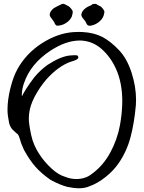

<svg xmlns="http://www.w3.org/2000/svg" viewBox="-20 -1010 774 1035"><path d="M478.5 -987.8Q479.5 -987.8 485.6 -988.8Q491.7 -989.7 495.4 -989.3Q499 -988.8 502 -986.3Q505.4 -983.4 514.6 -979.2Q523.9 -975.1 527.8 -970.7Q543 -954.6 543 -944.8Q543 -943.8 542.2 -941.7Q541.5 -939.5 541.5 -938.5Q538.6 -915 520 -897.5Q501.5 -879.9 476.6 -873Q475.1 -873 471.4 -872.3Q467.8 -871.6 465.8 -871.3Q463.9 -871.1 460.9 -871.3Q458 -871.6 455.6 -872.6Q453.1 -873.5 451.2 -875.5Q447.8 -878.9 443.8 -887.7Q439.9 -896.5 436.5 -899.9Q435.5 -900.9 432.6 -904.3Q429.7 -907.7 428.5 -909.4Q427.2 -911.1 424.8 -914.3Q422.4 -917.5 421.4 -919.7Q420.4 -921.9 419.4 -925Q418.5 -928.2 418.5 -931.2Q420.4 -945.3 430.7 -956.5Q440.9 -967.8 455.1 -974.6Q457.5 -976.1 462.9 -978Q468.3 -980 472.2 -982.2Q476.1 -984.4 478.5 -987.8ZM313.5 -988.3Q316.9 -989.7 320.3 -989.7Q325.7 -989.7 334 -984.6Q342.3 -979.5 345.7 -978.5Q355.5 -974.6 367.7 -957.5Q372.1 -952.6 372.1 -944.8Q372.1 -939.9 369.6 -930.7Q367.2 -921.4 366.7 -919.9Q356.9 -899.4 335.9 -886Q314.9 -872.6 291.5 -871.6Q281.2 -869.6 274.4 -885.3Q272 -892.6 263.2 -903.3Q254.4 -914.1 252 -918.5Q248 -923.8 248 -930.7Q248 -943.8 261.7 -958.5Q269.5 -967.3 289.6 -976.6Q309.6 -985.8 313.5 -988.3ZM376 -836.9Q393.1 -837.9 405.8 -837.9L424.3 -837.4Q487.3 -834 531.7 -810.8Q576.2 -787.6 621.6 -739.7Q664.6 -694.3 689 -618.9Q713.4 -543.5 713.4 -471.7Q713.4 -457 712.4 -443.4Q704.1 -347.7 683.6 -270.3Q663.1 -192.9 618.7 -128.9Q591.3 -89.4 548.6 -55.4Q505.9 -21.5 462.4 -5.9Q437.5 4.9 405.3 4.9Q379.9 4.9 343.8 -2.4Q300.8 -13.7 252.4 -40.5Q202.6 -75.2 170.9 -111.3Q139.2 -147.5 109.4 -201.7Q91.8 -239.7 88.4 -257.3Q86.9 -260.3 85 -266.4Q83 -272.5 81.8 -276.1Q80.6 -279.8 77.4 -284.2Q74.2 -288.6 69.8 -291Q66.9 -293.9 57.9 -301.8Q48.8 -309.6 43.7 -315.9Q38.6 -322.3 35.6 -329.6Q31.2 -337.4 29.1 -347.2Q26.9 -356.9 25.4 -368.9Q23.9 -380.9 22.5 -387.2Q20.5 -401.9 20.5 -419.4Q20.5 -472.2 36.1 -534.9Q51.8 -597.7 74.7 -638.7Q122.1 -723.1 206.1 -776.9Q291 -831.1 376 -836.9ZM252 -736.8Q145 -666.5 109.4 -562Q97.7 -528.3 97.7 -499.5Q97.7 -495.1 98.1 -490.7Q116.2 -528.3 163.6 -591.8Q194.8 -629.9 235.4 -659.7Q306.6 -706.1 356.9 -710.9Q368.2 -712.4 381.3 -712.4Q387.2 -712.4 391.6 -711.9Q403.3 -711.9 401.9 -696.8Q395.5 -687.5 374 -681.2Q310.5 -663.6 247.1 -600.1Q211.9 -564.9 180.9 -513.7Q149.9 -462.4 140.6 -419.4Q135.3 -394 135.3 -370.6Q135.3 -342.3 147.9 -282.7Q160.2 -225.1 194.8 -174.8Q220.7 -135.7 258.1 -101.3Q295.4 -66.9 332 -56.6Q360.4 -44.9 391.6 -44.9Q441.9 -44.9 477.1 -74.2Q536.1 -117.2 574.5 -187.7Q612.8 -258.3 627 -336.9Q637.2 -395 638.7 -445.8Q639.2 -455.1 639.2 -463.9Q639.2 -564.9 604.5 -640.6Q575.2 -704.1 527.6 -746.1Q480 -788.1 417 -791.5Q413.1 -791.5 409.2 -791.5Q335.9 -791.5 252 -736.8Z"/></svg>

Font: Avessa
Style: Medium
Weight: 500
Designer: Arman Khorramak
Foundry: Arman Khorramak
Version: Version 1.000; ttfautohint (v1.8.1)